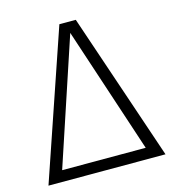

<svg xmlns="http://www.w3.org/2000/svg" viewBox="-103 -772 782 859"><g transform="rotate(-15 287.5 -342.5)"><path d="M558 0H16L250 -685H326ZM93 -51H480L287 -635Z"/></g></svg>

Font: Statis Sans Light
Style: Regular
Weight: 300
Designer: bBox Type GmbH
Foundry: bBox Type GmbH
Version: Version 1.000